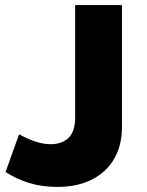

<svg xmlns="http://www.w3.org/2000/svg" viewBox="-20 -720 578 755"><path d="M205 15Q144.5 15 93 -1Q41.5 -17 2 -44L55 -192Q89.5 -173 120 -163Q150.5 -153 179 -153Q224 -153 249.8 -178.2Q275.5 -203.5 275.5 -258.5V-700H459.5V-218.5Q459.5 -149.5 429.8 -97Q400 -44.5 343 -14.8Q286 15 205 15Z"/></svg>

Font: Geologica Thin Roman ExtraBold
Style: Regular
Weight: 800
Version: Version 1.010;gftools[0.9.28]